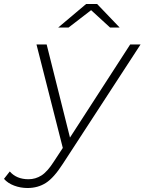

<svg xmlns="http://www.w3.org/2000/svg" viewBox="-128 -745 725 963"><path d="M10 198Q-25 198 -57 186Q-89 174 -108 152L-79 115Q-45 154 15 154Q50 154 80 135Q110 116 143 64L187 -3L55 -522H106L223 -55L525 -522H577L187 77Q142 147 102 172.5Q62 198 10 198ZM164 -607 304 -725H359L472 -607H424L329 -694L216 -607Z"/></svg>

Font: Montserrat Light
Style: Italic
Weight: 300
Italic angle: -11.3°
Designer: Julieta Ulanovsky
Foundry: Julieta Ulanovsky
Version: Version 9.000; ttfautohint (v1.8.4.7-5d5b)